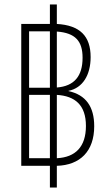

<svg xmlns="http://www.w3.org/2000/svg" viewBox="-20 -780 497 858"><path d="M75 -39H203V58H234V-39C338 -42 401 -104 401 -216C401 -303 364 -356 286 -373V-374C350 -387 385 -445 385 -525C385 -619 337 -667 234 -673V-760H203V-673H75ZM110 -388V-640H203V-388ZM349 -522C349 -440 312 -395 234 -389V-639C317 -633 349 -596 349 -522ZM110 -73V-356H203V-73ZM364 -217C364 -124 317 -77 234 -73V-356C315 -351 364 -311 364 -217Z"/></svg>

Font: Noto Sans Thai Looped Condensed ExtraLight
Style: Regular
Weight: 200
Width: 3
Designer: Sasikarn Vongin, Ben Mitchell
Foundry: The Fontpad Ltd
Version: Version 1.001